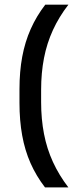

<svg xmlns="http://www.w3.org/2000/svg" viewBox="-20 -696 338 838"><path d="M159.5 -304V-250.5Q159.5 -176.5 172 -111.8Q184.5 -47 211 10.8Q237.5 68.5 278.5 122H176.5Q138 72 113.2 16Q88.5 -40 76.8 -105Q65 -170 65 -247.5V-306.5Q65 -383.5 77 -448.2Q89 -513 114 -569.2Q139 -625.5 177.5 -675.5H278.5Q237.5 -622.5 211 -564.8Q184.5 -507 172 -442.5Q159.5 -378 159.5 -304Z"/></svg>

Font: Anek Bangla Medium
Style: Regular
Weight: 500
Designer: Sulekha Rajkumar (Bangla), Yesha Goshar (Latin)
Foundry: Ek Type
Version: Version 1.003